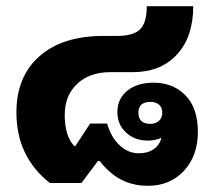

<svg xmlns="http://www.w3.org/2000/svg" viewBox="-20 -591 684 620"><path d="M141 0Q33 -85 33 -228Q33 -344 107.5 -409.5Q182 -475 314 -475H358Q411 -475 432.5 -496.5Q454 -518 454 -571H604Q604 -472 551.5 -415Q499 -358 409 -358H336Q269 -358 229 -320Q189 -282 189 -220Q189 -152 220 -119H223L271 -192H326Q338 -149 365.5 -122.5Q393 -96 429 -96Q457 -96 476.5 -109.5Q496 -123 501 -146Q481 -137 457 -137Q415 -137 387 -163Q359 -189 359 -229Q359 -272 391 -298Q423 -324 476 -324Q505 -324 530 -315Q555 -306 576 -286Q619 -245 619 -165Q619 -88 574 -39.5Q529 9 458 9Q410 9 372 -10.5Q334 -30 302 -71H296L243 0ZM466 -191Q483 -191 493.5 -201Q504 -211 504 -227Q504 -244 493.5 -253Q483 -262 466 -262Q427 -262 427 -227Q427 -191 466 -191Z"/></svg>

Font: Noto Sans Thai Looped UI ExtraBold
Style: Regular
Weight: 800
Designer: Cadson Demak Team
Foundry: Cadson Demak Co., Ltd.
Version: Version 1.000